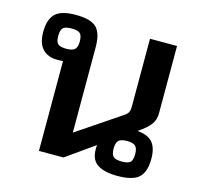

<svg xmlns="http://www.w3.org/2000/svg" viewBox="-87 -635 763 741"><g transform="rotate(15 294.5 -264.5)"><path d="M336 -63Q336 -74 337 -80L224 0H126V-359Q117 -358 103 -358Q65 -358 44 -380.5Q23 -403 23 -448Q23 -498 46.5 -521Q70 -544 128 -544Q188 -544 211 -521.5Q234 -499 234 -443V-102L406 -218Q419 -226 423.5 -234.5Q428 -243 428 -259V-529H536V-260Q536 -234 522.5 -215.5Q509 -197 474 -173Q517 -169 535 -147Q553 -125 553 -83Q553 -30 528.5 -7.5Q504 15 443 15Q392 15 364 -2.5Q336 -20 336 -63ZM169 -448Q169 -472 160 -480.5Q151 -489 126 -489Q101 -489 92 -480.5Q83 -472 83 -448Q83 -425 92 -416.5Q101 -408 126 -408Q150 -408 159.5 -417Q169 -426 169 -448ZM488 -84Q488 -107 478.5 -116Q469 -125 445 -125Q421 -125 411.5 -116Q402 -107 402 -84Q402 -60 411.5 -51.5Q421 -43 445 -43Q470 -43 479 -51.5Q488 -60 488 -84Z"/></g></svg>

Font: Pridi
Style: Regular
Weight: 400
Designer: Katatrad Team
Foundry: CadsonDemak
Version: Version 1.001